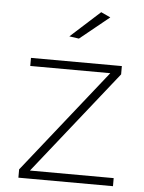

<svg xmlns="http://www.w3.org/2000/svg" viewBox="-53 -786 622 829"><g transform="rotate(5 258.0 -371.0)"><path d="M67 -520 461 -519V-483L105 -35L468 -34V1L58 0V-36L414 -484L67 -485ZM352 -743 393 -724 266 -621 224 -627Z"/></g></svg>

Font: Alexandria ExtraLight
Style: Regular
Weight: 250
Designer: Mohamed Gaber
Foundry: Kief Type Foundry
Version: Version 5.100